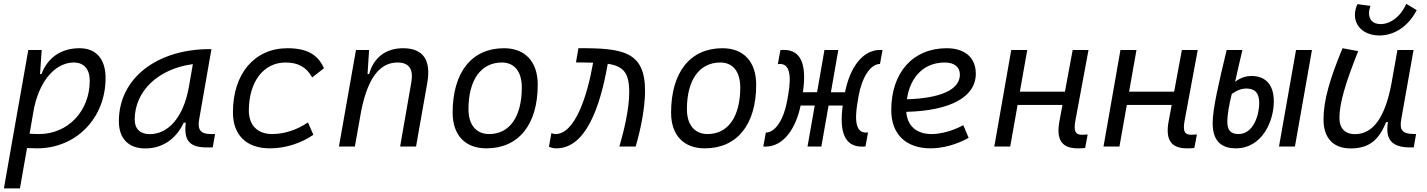

<svg xmlns="http://www.w3.org/2000/svg" viewBox="-20 -786 7657 1030"><path d="M86.9 224.6 125 8.3C143.1 9.3 160.6 9.8 178.7 9.8C388.7 9.8 546.4 -152.3 546.4 -367.7C546.4 -469.7 495.6 -527.3 406.7 -527.3C305.7 -527.3 234.9 -475.1 202.6 -388.7H194.8L203.6 -517.6H131.8L40.5 -1V-0.5C40.5 -0.5 40.5 -0.5 40.5 -0.5L1 224.6ZM138.7 -68.8 162.6 -206.1C199.7 -377 292.5 -450.7 376 -450.7C430.2 -450.7 461.4 -415 461.4 -353C461.4 -189.9 344.2 -66.9 189.5 -66.9C170.9 -66.9 153.8 -67.9 138.7 -68.8Z M759.3 10.3C851.1 10.3 924.3 -39.6 965.8 -127.9H976.6C965.3 -32.2 996.1 4.9 1090.3 4.9H1121.1L1133.8 -66.9H1108.9C1055.2 -66.9 1038.6 -92.3 1048.3 -145L1114.3 -522.5H1105C826.7 -522.5 617.7 -370.1 617.7 -135.3C617.7 -43 668.9 10.3 759.3 10.3ZM783.2 -66.4C732.4 -66.4 702.6 -94.7 702.6 -144C702.6 -299.8 832 -418 1014.6 -441.9L993.2 -319.3C964.4 -157.7 883.8 -66.4 783.2 -66.4Z M1440.4 -66.9C1361.8 -66.9 1315.4 -113.3 1314.9 -192.4C1315.4 -348.1 1393.6 -450.7 1512.2 -450.7C1578.1 -450.7 1623.5 -426.8 1654.8 -370.6L1717.8 -419.9C1686 -493.7 1625 -527.3 1522.5 -527.3C1345.7 -527.3 1229.5 -391.1 1229.5 -183.6C1229.5 -61 1302.2 9.8 1428.2 9.8C1513.2 9.8 1597.7 -19 1661.1 -63L1631.8 -129.4C1578.1 -91.8 1508.3 -66.9 1440.4 -66.9Z M1798.3 0H1883.8L1918 -192.9C1957 -384.8 2027.3 -450.7 2112.8 -450.7C2175.3 -450.7 2198.7 -414.6 2186.5 -344.2L2126.5 0H2211.9L2272 -340.3C2293.9 -463.4 2250.5 -527.3 2142.1 -527.3C2050.3 -527.3 1983.9 -477.1 1960.4 -388.7H1951.7L1960 -517.6H1889.6Z M2588.9 9.8C2762.2 9.8 2864.7 -117.2 2864.7 -331.5C2864.7 -455.1 2797.4 -527.3 2683.6 -527.3C2510.7 -527.3 2408.2 -398.4 2408.2 -181.2C2408.2 -61 2475.6 9.8 2588.9 9.8ZM2604 -66.9C2534.7 -66.9 2493.2 -116.2 2493.2 -200.2C2493.2 -357.4 2560.1 -450.7 2672.4 -450.7C2740.2 -450.7 2779.3 -400.9 2779.3 -317.4C2779.3 -159.7 2713.9 -66.9 2604 -66.9Z M3302.7 0H3390.1C3415.5 -85.9 3440.4 -203.6 3440.4 -298.8C3440.4 -509.3 3322.3 -528.8 3083 -527.3L3069.8 -451.2C3104 -450.7 3134.3 -450.7 3161.6 -449.7L3159.2 -436C3131.3 -279.8 3066.9 -66.9 2960 -66.9C2952.6 -66.9 2950.2 -67.9 2938 -71.8L2924.8 1C2939.5 7.8 2952.1 9.8 2964.8 9.8C3123.5 9.8 3198.7 -214.8 3237.3 -427.2L3240.2 -443.8C3324.7 -431.2 3355.5 -395.5 3355.5 -292C3355.5 -204.1 3329.6 -92.3 3302.7 0Z M3760.7 9.8C3934.1 9.8 4036.6 -117.2 4036.6 -331.5C4036.6 -455.1 3969.2 -527.3 3855.5 -527.3C3682.6 -527.3 3580.1 -398.4 3580.1 -181.2C3580.1 -61 3647.5 9.8 3760.7 9.8ZM3775.9 -66.9C3706.5 -66.9 3665 -116.2 3665 -200.2C3665 -357.4 3731.9 -450.7 3844.2 -450.7C3912.1 -450.7 3951.2 -400.9 3951.2 -317.4C3951.2 -159.7 3885.7 -66.9 3775.9 -66.9Z M4086.9 0.5C4181.2 0.5 4248.5 -92.8 4274.9 -219.7H4350.6L4312 0H4386.2L4424.8 -219.7H4501C4481.4 -79.1 4511.2 0.5 4603.5 0.5C4609.9 0.5 4616.2 0.5 4623 -0.5L4636.7 -75.7C4632.8 -75.2 4628.9 -74.7 4625 -74.7C4575.7 -74.7 4561.5 -129.9 4580.6 -238.8L4585.9 -270.5C4603 -367.2 4647.5 -442.4 4700.7 -442.9L4714.4 -517.6C4710 -518.1 4706.1 -518.1 4701.7 -518.1C4606.4 -518.1 4539.1 -422.9 4513.2 -291H4437.5L4477.1 -517.6H4402.8L4363.3 -291.5L4287.1 -291C4308.6 -435.5 4279.3 -518.1 4186 -518.1C4179.7 -518.1 4173.3 -518.1 4166.5 -517.1L4152.8 -441.9C4157.2 -442.4 4161.1 -442.9 4164.6 -442.9C4213.4 -442.9 4227.5 -387.2 4208.5 -278.3L4203.1 -247.1C4186 -149.9 4141.6 -75.2 4088.4 -74.7L4074.7 0C4079.1 0.5 4083 0.5 4086.9 0.5Z M4977.1 -66.9C4896.5 -66.9 4847.2 -110.8 4841.8 -186C5076.7 -191.9 5214.8 -264.6 5214.8 -390.6C5214.8 -476.6 5156.7 -527.3 5058.6 -527.3C4877.9 -527.3 4761.2 -397.5 4761.2 -194.8C4761.2 -66.4 4839.8 9.8 4972.7 9.8C5038.1 9.8 5113.3 -11.2 5176.3 -46.4L5147.9 -114.7C5092.3 -84.5 5029.3 -66.9 4977.1 -66.9ZM4845.2 -253.4C4862.3 -375.5 4938.5 -450.7 5048.3 -450.7C5100.1 -450.7 5129.4 -426.3 5129.4 -385.7C5129.4 -305.2 5026.4 -258.8 4845.2 -253.4Z M5314 0H5399.4L5439 -223.1H5679.7L5663.6 -136.7C5644.5 -35.2 5676.8 9.8 5761.7 9.8C5776.9 9.8 5789.6 9.3 5801.3 7.8L5814.9 -64.5C5804.2 -63.5 5794.4 -63 5784.7 -63C5746.1 -63 5739.3 -85.4 5749.5 -141.6L5819.3 -517.6H5734.4L5692.9 -294.4H5451.2L5490.7 -517.6H5404.8Z M5899.9 0H5985.4L6024.9 -223.1H6265.6L6249.5 -136.7C6230.5 -35.2 6262.7 9.8 6347.7 9.8C6362.8 9.8 6375.5 9.3 6387.2 7.8L6400.9 -64.5C6390.1 -63.5 6380.4 -63 6370.6 -63C6332 -63 6325.2 -85.4 6335.4 -141.6L6405.3 -517.6H6320.3L6278.8 -294.4H6037.1L6076.7 -517.6H5990.7Z M6609.9 9.8C6749.5 9.8 6813.5 -133.8 6813.5 -242.2C6813.5 -344.7 6756.3 -378.4 6694.3 -378.4C6662.1 -378.4 6633.3 -368.2 6606 -347.2C6616.7 -394.5 6628.9 -452.6 6645 -517.6H6560.5C6520 -348.6 6485.4 -203.6 6485.4 -125C6485.4 -16.1 6546.9 9.8 6609.9 9.8ZM6841.3 0H6926.8L7018.1 -517.6H6932.6ZM6587.9 -282.2C6614.7 -300.8 6638.2 -311 6666.5 -311C6706.1 -311 6735.4 -293 6735.4 -233.4C6735.4 -172.9 6705.6 -66.9 6624.5 -66.9C6582 -66.9 6564 -86.9 6564 -135.7C6564 -166.5 6574.2 -229.5 6587.9 -282.2Z M7226.1 10.3C7335.9 10.3 7381.3 -47.4 7416 -130.9H7425.8C7411.1 -40 7442.9 4.9 7546.9 4.9H7564L7576.7 -66.9L7560.1 -67.4C7502.9 -68.4 7486.8 -89.4 7497.1 -146L7563 -517.6H7476.6L7444.3 -336.4V-336.9C7410.6 -157.2 7346.7 -66.4 7249 -66.4C7195.3 -66.4 7165.5 -97.2 7165.5 -153.8C7165.5 -231.9 7197.3 -338.9 7266.1 -511.7L7182.1 -527.3C7113.8 -362.3 7080.1 -248 7080.1 -145C7080.1 -45.4 7132.3 10.3 7226.1 10.3ZM7380.4 -595.7C7449.2 -595.7 7529.3 -633.8 7580.1 -731.4L7523.9 -765.6C7493.7 -695.3 7437 -656.7 7386.7 -656.7C7344.7 -656.7 7324.2 -681.2 7324.2 -715.3C7324.2 -727.5 7327.1 -740.7 7332 -754.4L7261.7 -763.7C7252.9 -743.2 7248.5 -724.1 7248.5 -706.1C7248.5 -642.1 7301.3 -595.7 7380.4 -595.7Z"/></svg>

Font: Cascadia Mono SemiLight
Style: Italic
Weight: 350
Italic angle: -10°
Monospace: yes
Designer: Aaron Bell
Foundry: Saja Typeworks
Version: Version 2404.023